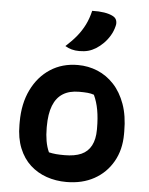

<svg xmlns="http://www.w3.org/2000/svg" viewBox="-57 -860 713 918"><g transform="rotate(5 300.0 -401.0)"><path d="M303 -550Q353 -550 397.5 -531.5Q442 -513 476.5 -476Q511 -439 531 -383.5Q551 -328 551 -253V-240Q551 -165 518.5 -108Q486 -51 429 -19.5Q372 12 296 12Q245 12 200.5 -3.5Q156 -19 122 -50Q88 -81 68.5 -129Q49 -177 49 -241V-254Q49 -343 81.5 -409.5Q114 -476 171 -513Q228 -550 303 -550ZM320 -423Q273 -423 242 -403.5Q211 -384 195.5 -344.5Q180 -305 180 -244V-237Q180 -204 185 -175Q190 -146 201 -122Q218 -118 235 -116.5Q252 -115 276 -115Q325 -115 356.5 -129Q388 -143 404 -173.5Q420 -204 420 -250V-257Q420 -305 413 -344Q406 -383 391 -415Q377 -420 360.5 -421.5Q344 -423 320 -423ZM348 -814Q380 -815 405.5 -811Q431 -807 448 -798Q462 -791 466 -778Q470 -765 466 -751Q460 -726 447 -704.5Q434 -683 417.5 -666.5Q401 -650 382 -638Q364 -627 345.5 -622Q327 -617 303 -617Q283 -617 266.5 -621.5Q250 -626 235 -635Q266 -663 287.5 -689.5Q309 -716 324 -746Q339 -776 348 -814Z"/></g></svg>

Font: Recursive Casual
Style: Bold
Weight: 700
Version: Version 1.085